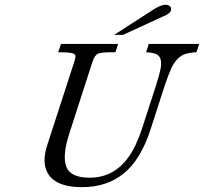

<svg xmlns="http://www.w3.org/2000/svg" viewBox="-20 -771 854 804"><path d="M692.4 -744.1Q699.2 -737.8 695.3 -725.8Q691.4 -713.9 665 -703.1L495.1 -625H458L618.7 -728.5Q671.4 -763.7 692.4 -744.1ZM802.7 -552.2Q773.9 -550.8 755.9 -544.9Q737.8 -539.1 722.4 -522.9Q707 -506.8 695.8 -481.7Q684.6 -456.5 669.9 -413.1L609.9 -227.5Q568.8 -101.6 497.8 -44.4Q426.8 12.7 324.2 12.7Q196.8 12.7 171.9 -64Q158.7 -104 178.2 -164.6L291.5 -513.7Q297.4 -532.2 295.4 -539.6Q291.5 -552.2 236.8 -552.2H223.6L235.4 -586.9H474.6L463.4 -552.2H448.7Q402.8 -552.2 389.6 -545.9Q376.5 -539.6 367.7 -513.7L270.5 -212.9Q240.2 -119.1 257.6 -73Q274.9 -26.9 355.5 -26.9Q482.4 -26.9 547.4 -163.1Q561.5 -192.9 573.7 -229.5L632.8 -411.6Q647 -456.1 652.1 -481.4Q657.2 -506.8 652.3 -522.9Q647.5 -539.1 633.5 -544.9Q619.6 -550.8 591.8 -552.2L603 -586.9H814Z"/></svg>

Font: RIT Rachana
Style: Italic
Weight: 400
Designer: Hussain KH
Version: 1.5.2